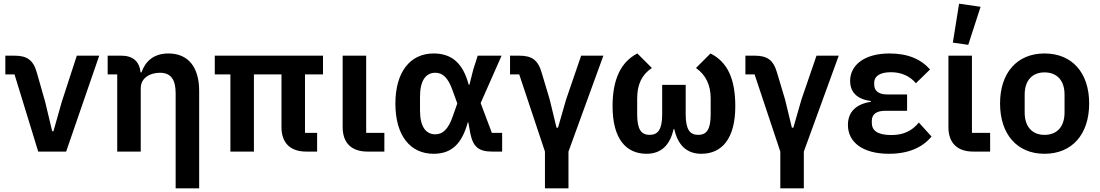

<svg xmlns="http://www.w3.org/2000/svg" viewBox="-20 -825 5987 1045"><path d="M340 0 520 -522H398L316 -270L271 -111H264L226 -270L181 -428C162 -499 126 -522 59 -522H9V-420H59L188 0Z M746 0V-345C746 -401 797 -429 850 -429C911 -429 936 -391 936 -317V200H1064V-330C1064 -460 1004 -534 897 -534C816 -534 771 -491 750 -431H745C739 -491 703 -522 640 -522H566V-420H618V0Z M1640 -420H1738V-522H1149V-420H1234V0H1362V-420H1512V-133C1512 -48 1559 0 1647 0H1706V-102H1640Z M2072 -102H1973V-522H1845V-133C1845 -48 1892 0 1980 0H2072Z M2713 -102H2657L2596 -264L2710 -522H2580L2556 -447L2535 -364H2531C2500 -480 2440 -534 2340 -534C2213 -534 2132 -434 2132 -261C2132 -87 2213 12 2340 12C2441 12 2495 -46 2526 -159H2529L2540 -98C2555 -25 2587 0 2658 0H2713ZM2349 -94C2299 -94 2266 -134 2266 -223V-300C2266 -388 2299 -429 2349 -429C2389 -429 2419 -403 2444 -331L2469 -262L2444 -191C2419 -120 2389 -94 2349 -94Z M2946 200H3074V0L3264 -522H3143L3061 -283L3017 -130H3009L2972 -283L2928 -430C2908 -500 2873 -522 2806 -522H2756V-420H2806L2946 0Z M3712 -363H3584V-203C3584 -120 3561 -91 3516 -91C3470 -91 3448 -120 3448 -203V-290C3448 -363 3472 -418 3528 -455L3449 -534C3361 -489 3314 -396 3314 -247C3314 -70 3387 12 3499 12C3579 12 3627 -36 3646 -122H3650C3669 -36 3717 12 3797 12C3909 12 3982 -70 3982 -247C3982 -400 3937 -489 3847 -534L3768 -455C3822 -417 3848 -361 3848 -290V-203C3848 -120 3826 -91 3780 -91C3735 -91 3712 -120 3712 -203Z M4227 200H4355V0L4545 -522H4424L4342 -283L4298 -130H4290L4253 -283L4209 -430C4189 -500 4154 -522 4087 -522H4037V-420H4087L4227 0Z M4981 -158C4945 -114 4899 -90 4832 -90C4757 -90 4725 -114 4725 -156V-167C4725 -204 4751 -222 4799 -222H4917V-311H4808C4763 -311 4738 -330 4738 -365V-375C4738 -408 4766 -432 4829 -432C4887 -432 4933 -410 4965 -372L5042 -447C4992 -503 4922 -534 4821 -534C4684 -534 4607 -470 4607 -385C4607 -323 4645 -285 4720 -275V-271C4642 -259 4595 -218 4595 -145C4595 -50 4677 12 4818 12C4924 12 5001 -22 5050 -82Z M5317 -788 5200 -805 5166 -593 5250 -581ZM5369 -102H5270V-522H5142V-133C5142 -48 5189 0 5277 0H5369Z M5665 12C5815 12 5908 -94 5908 -262C5908 -429 5815 -534 5665 -534C5516 -534 5423 -429 5423 -262C5423 -94 5516 12 5665 12ZM5665 -91C5599 -91 5557 -134 5557 -213V-310C5557 -388 5599 -431 5665 -431C5732 -431 5774 -388 5774 -310V-213C5774 -134 5732 -91 5665 -91Z"/></svg>

Font: Braiins Sans SemiBold
Style: Regular
Weight: 600
Designer: Mike Abbink, Paul van der Laan, Pieter van Rosmalen, Jiri Chlebus, Lubos Buracinsky
Foundry: Bold Monday, Sudetype
Version: Version 1.000;hotconv 1.0.109;makeotfexe 2.5.65596